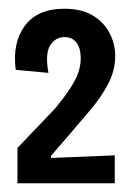

<svg xmlns="http://www.w3.org/2000/svg" viewBox="-20 -690 303 440"><path d="M20 -270V-351L105 -440Q136 -477 150.5 -503.5Q165 -530 165 -557Q165 -579 155.5 -592Q146 -605 128 -605Q107 -605 95 -586Q83 -567 91 -523L16 -530Q8 -592 37 -631Q66 -670 127 -670Q168 -670 193.5 -654Q219 -638 231.5 -613.5Q244 -589 244 -562Q244 -528 227.5 -497Q211 -466 187 -438Q163 -410 141 -384L97 -333V-328L243 -334V-270Z"/></svg>

Font: Bricolage Grotesque 96pt Condensed
Style: Regular
Weight: 400
Width: 3
Designer: Mathieu Triay
Foundry: Atelier Triay
Version: Version 1.001; ttfautohint (v1.8.4.7-5d5b);gftools[0.9.33.de